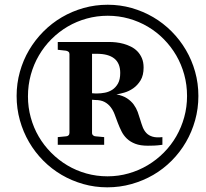

<svg xmlns="http://www.w3.org/2000/svg" viewBox="-20 -759 877 818"><path d="M825.2 -350.1Q825.2 -296.4 811.3 -246.6Q797.4 -196.8 772.2 -153.6Q747.1 -110.4 711.7 -74.7Q676.3 -39.1 633.1 -13.9Q589.8 11.2 540.3 25.1Q490.7 39.1 437 39.1Q383.8 39.1 334.7 25.1Q285.6 11.2 242.7 -13.9Q199.7 -39.1 164.3 -74.7Q128.9 -110.4 103.8 -153.6Q78.6 -196.8 64.7 -246.6Q50.8 -296.4 50.8 -350.1Q50.8 -403.3 64.7 -453.1Q78.6 -502.9 104 -545.9Q129.4 -588.9 164.8 -624.5Q200.2 -660.2 243.4 -685.5Q286.6 -710.9 336.2 -724.9Q385.7 -738.8 439 -738.8Q491.7 -738.8 540.8 -724.9Q589.8 -710.9 632.8 -685.8Q675.8 -660.6 711.2 -625Q746.6 -589.4 772 -546.1Q797.4 -502.9 811.3 -453.4Q825.2 -403.8 825.2 -350.1ZM776.9 -350.1Q776.9 -397.5 764.9 -441.2Q752.9 -484.9 731 -522.7Q709 -560.5 678.2 -591.8Q647.5 -623 609.9 -645.3Q572.3 -667.5 529.1 -679.7Q485.8 -691.9 439 -691.9Q392.6 -691.9 349.4 -679.9Q306.2 -668 268.3 -645.8Q230.5 -623.5 199.2 -592.3Q168 -561 145.8 -522.9Q123.5 -484.9 111.3 -440.7Q99.1 -396.5 99.1 -348.1Q99.1 -301.8 111.1 -258.3Q123 -214.8 145 -177.2Q167 -139.6 198 -108.4Q229 -77.1 266.6 -54.7Q304.2 -32.2 347.7 -20Q391.1 -7.8 438 -7.8Q484.9 -7.8 528.3 -20.3Q571.8 -32.7 609.4 -55.2Q647 -77.6 678 -108.9Q709 -140.1 731 -178.2Q752.9 -216.3 764.9 -259.8Q776.9 -303.2 776.9 -350.1ZM671.9 -142.1Q650.4 -139.2 636.5 -138.7Q622.6 -138.2 609.9 -138.2Q577.6 -138.2 556.2 -146.5Q534.7 -154.8 520.5 -168.5Q506.3 -182.1 497.6 -199.7Q488.8 -217.3 481.9 -235.6Q475.1 -253.9 468.5 -271.5Q461.9 -289.1 451.4 -302.7Q440.9 -316.4 425.3 -324.7Q409.7 -333 384.8 -333Q380.9 -333 379.4 -333.5Q377.9 -334 372.1 -334V-192.9Q372.1 -186 377 -182.1Q381.8 -178.2 387.2 -178.2L423.8 -174.8V-142.1H226.1V-174.8L261.2 -178.2Q267.1 -178.2 271.5 -182.1Q275.9 -186 275.9 -192.9V-528.8Q275.9 -535.2 271.5 -538.6Q267.1 -542 261.2 -543L226.1 -546.9V-580.1H448.2Q460 -580.1 475.3 -578.4Q490.7 -576.7 506.6 -572.3Q522.5 -567.9 537.8 -560.3Q553.2 -552.7 565.2 -540.5Q577.1 -528.3 584.5 -511.2Q591.8 -494.1 591.8 -471.2Q591.8 -438 578.9 -416.7Q565.9 -395.5 547.6 -382.8Q529.3 -370.1 509.5 -364.5Q489.7 -358.9 476.1 -356.9Q503.9 -351.6 521.2 -340.1Q538.6 -328.6 549.6 -313.7Q560.5 -298.8 566.7 -282Q572.8 -265.1 577.6 -248.5Q582.5 -231.9 588.1 -217.3Q593.8 -202.6 603.8 -192.1Q613.8 -181.6 629.9 -176.8Q646 -171.9 671.9 -174.8ZM492.2 -448.2Q492.2 -489.7 466.8 -509.8Q441.4 -529.8 393.1 -529.8H372.1V-361.8Q380.9 -360.8 385.7 -360.8H394Q409.2 -360.8 426.5 -364Q443.8 -367.2 458.5 -376.7Q473.1 -386.2 482.7 -403.3Q492.2 -420.4 492.2 -448.2Z"/></svg>

Font: Charis SIL
Style: Bold Italic
Weight: 700
Italic angle: -11°
Foundry: SIL International
Version: Version 4.112